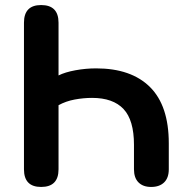

<svg xmlns="http://www.w3.org/2000/svg" viewBox="-20 -733 740 761"><path d="M143 8Q75 8 75 -62V-643Q75 -713 143 -713Q212 -713 212 -643V-434Q238 -447 279 -454.5Q320 -462 361 -462Q500 -462 574.5 -388Q649 -314 649 -165V-62Q649 -28 630.5 -10Q612 8 579 8Q547 8 529 -10Q511 -28 511 -62V-159Q511 -257 469.5 -301Q428 -345 345 -345Q311 -345 276 -338.5Q241 -332 212 -316V-62Q212 8 143 8Z"/></svg>

Font: Chiron GoRound TC SB
Style: Regular
Weight: 500
Designer: Ryoko NISHIZUKA 西塚涼子 (kana, bopomofo & ideographs); Paul D. Hunt (Latin, Greek & Cyrillic); Sandoll Communications 산돌커뮤니
Foundry: Adobe
Version: Version 1.000;hotconv 1.1.1;makeotfexe 2.6.0